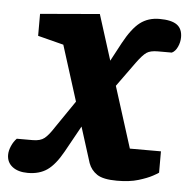

<svg xmlns="http://www.w3.org/2000/svg" viewBox="-83 -556 601 609"><g transform="rotate(5 217.0 -251.5)"><path d="M311 10Q267 10 247.5 -3Q228 -16 220 -38L104 -405L22 -426V-496L211 -512L343 -95H442V-27Q440 -25 423.5 -16Q407 -7 379 1.5Q351 10 311 10ZM27 10Q-4 10 -22 -4Q-40 -18 -40 -42Q-40 -55 -33.5 -70Q-27 -85 -17 -95H34Q58 -95 71 -105.5Q84 -116 100 -141L169 -242L194 -169L138 -68Q114 -25 89 -7.5Q64 10 27 10ZM273 -278 248 -351 288 -426Q314 -474 339.5 -493.5Q365 -513 401 -513Q439 -513 456.5 -500.5Q474 -488 474 -461Q474 -445 467 -430Q460 -415 449 -410H404Q381 -410 369 -402Q357 -394 338 -368Z"/></g></svg>

Font: Faustina ExtraBold
Style: Italic
Weight: 800
Italic angle: -8°
Designer: Alfonso Garcia
Foundry: http://www.omnibus-type.com
Version: Version 1.200